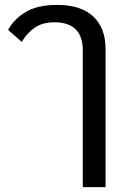

<svg xmlns="http://www.w3.org/2000/svg" viewBox="-20 -580 547 784"><path d="M318 184V-374Q318 -489 202 -489Q153 -489 121 -466.5Q89 -444 69 -409L13 -458Q38 -503 86 -531.5Q134 -560 213 -560Q310 -560 360.5 -513Q411 -466 411 -380V184Z"/></svg>

Font: IBM Plex Sans Thai Looped Text
Style: Regular
Weight: 450
Designer: Mike Abbink, Paul van der Laan, Pieter van Rosmalen, Ben Mitchell, Mark Frömberg
Foundry: Bold Monday
Version: Version 1.1